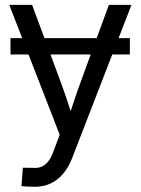

<svg xmlns="http://www.w3.org/2000/svg" viewBox="-20 -542 563 768"><path d="M499.5 -389.6V-324.2H22V-389.6ZM65.9 202.6 71.3 128.9 112.8 129.4Q131.3 130.9 145.8 125Q160.2 119.1 172.1 104.5Q184.1 89.8 193.4 64.5L218.8 -2.9L17.1 -522.5H108.4L220.7 -219.7Q235.8 -179.2 249 -139.4Q262.2 -99.6 274.9 -60.1H250.5Q263.2 -99.6 276.6 -139.6Q290 -179.7 304.7 -219.7L415.5 -522.5H505.9L267.6 92.8Q252.9 129.4 231.4 154.3Q210 179.2 181.9 192.1Q153.8 205.1 120.1 205.1Q105 205.1 91.3 204.3Q77.6 203.6 65.9 202.6Z"/></svg>

Font: Inter 28pt
Style: Regular
Weight: 400
Designer: Rasmus Andersson
Foundry: rsms
Version: Version 4.001;git-66647c0bb